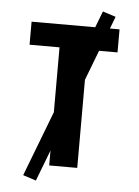

<svg xmlns="http://www.w3.org/2000/svg" viewBox="-60 -866 720 996"><g transform="rotate(5 300.0 -368.0)"><path d="M227 0V-615H71V-735H529V-615H373V0ZM165 84 97 62 435 -820 503 -798Z"/></g></svg>

Font: Iosevka Heavy Extended
Style: Regular
Weight: 900
Width: 7
Monospace: yes
Designer: Belleve Invis
Foundry: Belleve Invis
Version: Version 32.5.0; ttfautohint (v1.8.4)